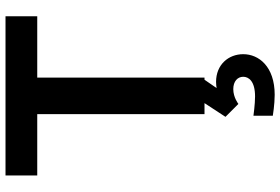

<svg xmlns="http://www.w3.org/2000/svg" viewBox="-184 -596 1041 714"><g transform="rotate(-90 337.0 -239.5)"><path d="M405 0V-622H633V-740H41V-622H269V0H310L259 78L307 126C307 126 331 107 362 107C391 107 408 123 408 144C408 164 392 188 335 188C306 188 263 182 263 182V254C263 254 305 261 341 261C446 261 492 202 492 144C492 89 453 43 389 43C380 43 373 44 366 45L397 0Z"/></g></svg>

Font: Be Vietnam Pro SemiBold
Style: Regular
Weight: 600
Designer: Lam Bao, Tony Le, Vietanh Nguyen
Foundry: Yellow Type Foundry
Version: Version 1.002